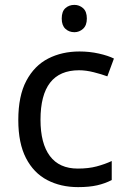

<svg xmlns="http://www.w3.org/2000/svg" viewBox="-20 -757 520 787"><path d="M300 10Q229 10 173.5 -19Q118 -48 86.5 -109Q55 -170 55 -265Q55 -364 88 -426Q121 -488 177.5 -517Q234 -546 306 -546Q347 -546 385 -537.5Q423 -529 447 -517L420 -444Q396 -453 364 -461Q332 -469 304 -469Q146 -469 146 -266Q146 -169 184.5 -117.5Q223 -66 299 -66Q343 -66 376.5 -75Q410 -84 438 -97V-19Q411 -5 378.5 2.5Q346 10 300 10ZM285 -737Q305 -737 320.5 -723.5Q336 -710 336 -681Q336 -653 320.5 -639Q305 -625 285 -625Q263 -625 248 -639Q233 -653 233 -681Q233 -710 248 -723.5Q263 -737 285 -737Z"/></svg>

Font: Noto Sans Rejang
Style: Regular
Weight: 400
Designer: Monotype Design Team
Foundry: Monotype Imaging Inc.
Version: Version 2.001; ttfautohint (v1.8.4.7-5d5b)